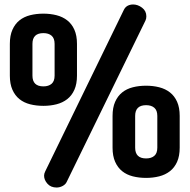

<svg xmlns="http://www.w3.org/2000/svg" viewBox="-20 -792 847 858"><path d="M174 -319Q142 -319 114.5 -326Q87 -333 67 -349Q47 -365 35.5 -391Q24 -417 24 -454V-596Q24 -633 35.5 -659Q47 -685 67 -701Q87 -717 114.5 -724Q142 -731 174 -731Q205 -731 232.5 -724Q260 -717 280.5 -701Q301 -685 312.5 -659Q324 -633 324 -596V-454Q324 -417 312.5 -391Q301 -365 280.5 -349Q260 -333 232.5 -326Q205 -319 174 -319ZM224 -596Q224 -621 210.5 -632.5Q197 -644 174 -644Q125 -644 125 -596V-454Q125 -406 174 -406Q197 -406 210.5 -417.5Q224 -429 224 -454ZM633 3Q601 3 573.5 -4Q546 -11 526 -27Q506 -43 494.5 -69Q483 -95 483 -132V-274Q483 -311 494.5 -337Q506 -363 526 -379Q546 -395 573.5 -402Q601 -409 633 -409Q664 -409 691.5 -402Q719 -395 739.5 -379Q760 -363 771.5 -337Q783 -311 783 -274V-132Q783 -95 771.5 -69Q760 -43 739.5 -27Q719 -11 691.5 -4Q664 3 633 3ZM683 -274Q683 -299 669.5 -310.5Q656 -322 633 -322Q584 -322 584 -274V-132Q584 -84 633 -84Q656 -84 669.5 -95.5Q683 -107 683 -132ZM575 -772Q596 -772 615 -757.5Q634 -743 634 -719Q634 -708 630 -700L278 21Q273 32 260 39Q247 46 233 46Q207 46 192 29Q177 12 177 -7Q177 -16 182 -26L533 -747Q539 -760 550 -766Q561 -772 575 -772Z"/></svg>

Font: AkaAcidDosis
Style: ExtraBold
Weight: 800
Designer: Edgar Tolentino, Pablo Impallari, Igino Marini, Aka-Acid
Foundry: Edgar Tolentino, Pablo Impallari, Igino Marini, Aka-Acid
Version: Version 1.007